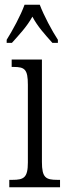

<svg xmlns="http://www.w3.org/2000/svg" viewBox="-20 -786 281 806"><path d="M8 -619V-606H30C62 -642 92 -673 116 -716C139 -673 168 -642 200 -606H223V-619C198 -657 164 -721 147 -766H83C67 -721 32 -657 8 -619ZM19 0H232V-31H221C172 -31 156 -40 156 -106V-536H29V-505H37C84 -505 97 -495 97 -430V-104C97 -40 80 -31 32 -31H19Z"/></svg>

Font: Noto Serif Myanmar ExtraCondensed Light
Style: Regular
Weight: 300
Width: 2
Designer: Ben Mitchell and the Monotype Design Team
Foundry: Monotype Imaging Inc.
Version: Version 2.106